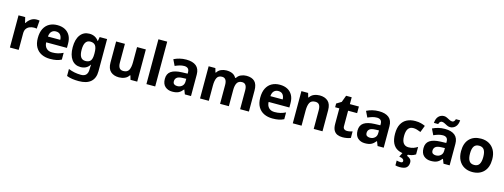

<svg xmlns="http://www.w3.org/2000/svg" viewBox="-14 -1832 8256 3145"><g transform="rotate(15 4114.5 -260.0)"><path d="M383 -556Q394 -556 409 -555Q424 -554 433 -552L422 -412Q415 -414 401.5 -415.5Q388 -417 378 -417Q340 -417 305 -403.5Q270 -390 248.5 -360Q227 -330 227 -278V0H78V-546H191L213 -454H220Q244 -496 286 -526Q328 -556 383 -556Z M737 -556Q813 -556 867.5 -527Q922 -498 952 -443Q982 -388 982 -308V-236H630Q632 -173 667.5 -137Q703 -101 766 -101Q819 -101 862 -111.5Q905 -122 951 -144V-29Q911 -9 866.5 0.5Q822 10 759 10Q677 10 614 -20.5Q551 -51 515 -113Q479 -175 479 -269Q479 -365 511.5 -428.5Q544 -492 602 -524Q660 -556 737 -556ZM738 -450Q695 -450 666.5 -422Q638 -394 633 -335H842Q841 -385 816 -417.5Q791 -450 738 -450Z M1280 -556Q1330 -556 1370 -536Q1410 -516 1438 -476H1442L1454 -546H1580V1Q1580 118 1511 179Q1442 240 1307 240Q1249 240 1199.5 233Q1150 226 1103 208V89Q1204 131 1316 131Q1374 131 1402.5 100Q1431 69 1431 7V-4Q1431 -21 1432.5 -39Q1434 -57 1435 -71H1431Q1403 -28 1364 -9Q1325 10 1276 10Q1179 10 1124.5 -64.5Q1070 -139 1070 -272Q1070 -406 1126 -481Q1182 -556 1280 -556ZM1327 -435Q1275 -435 1248.5 -394Q1222 -353 1222 -270Q1222 -188 1248 -147.5Q1274 -107 1329 -107Q1386 -107 1413.5 -139.5Q1441 -172 1441 -253V-271Q1441 -359 1414 -397Q1387 -435 1327 -435Z M2237 -546V0H2123L2103 -70H2095Q2069 -28 2023.5 -9Q1978 10 1927 10Q1839 10 1786 -37.5Q1733 -85 1733 -190V-546H1882V-227Q1882 -169 1903 -139Q1924 -109 1970 -109Q2038 -109 2063 -155.5Q2088 -202 2088 -289V-546Z M2542 0H2393V-760H2542Z M2922 -557Q3032 -557 3090.5 -509.5Q3149 -462 3149 -364V0H3045L3016 -74H3012Q2977 -30 2938 -10Q2899 10 2831 10Q2758 10 2710 -32.5Q2662 -75 2662 -163Q2662 -250 2723 -291.5Q2784 -333 2906 -337L3001 -340V-364Q3001 -407 2978.5 -427Q2956 -447 2916 -447Q2876 -447 2838 -435.5Q2800 -424 2762 -407L2713 -508Q2757 -531 2810.5 -544Q2864 -557 2922 -557ZM2943 -251Q2871 -249 2843 -225Q2815 -201 2815 -162Q2815 -128 2835 -113.5Q2855 -99 2887 -99Q2935 -99 2968 -127.5Q3001 -156 3001 -208V-253Z M3943 -556Q4036 -556 4083.5 -508.5Q4131 -461 4131 -356V0H3982V-319Q3982 -437 3900 -437Q3841 -437 3816 -395Q3791 -353 3791 -274V0H3642V-319Q3642 -437 3560 -437Q3498 -437 3474.5 -390.5Q3451 -344 3451 -257V0H3302V-546H3416L3436 -476H3444Q3469 -518 3512.5 -537Q3556 -556 3603 -556Q3663 -556 3705 -536.5Q3747 -517 3769 -476H3782Q3807 -518 3851.5 -537Q3896 -556 3943 -556Z M4509 -556Q4585 -556 4639.5 -527Q4694 -498 4724 -443Q4754 -388 4754 -308V-236H4402Q4404 -173 4439.5 -137Q4475 -101 4538 -101Q4591 -101 4634 -111.5Q4677 -122 4723 -144V-29Q4683 -9 4638.5 0.5Q4594 10 4531 10Q4449 10 4386 -20.5Q4323 -51 4287 -113Q4251 -175 4251 -269Q4251 -365 4283.5 -428.5Q4316 -492 4374 -524Q4432 -556 4509 -556ZM4510 -450Q4467 -450 4438.5 -422Q4410 -394 4405 -335H4614Q4613 -385 4588 -417.5Q4563 -450 4510 -450Z M5185 -556Q5273 -556 5326 -508.5Q5379 -461 5379 -356V0H5230V-319Q5230 -378 5209 -407.5Q5188 -437 5142 -437Q5074 -437 5049 -390.5Q5024 -344 5024 -257V0H4875V-546H4989L5009 -476H5017Q5043 -518 5088.5 -537Q5134 -556 5185 -556Z M5762 -109Q5787 -109 5810 -114Q5833 -119 5856 -126V-15Q5832 -5 5796.5 2.5Q5761 10 5719 10Q5670 10 5631.5 -6Q5593 -22 5570.5 -61.5Q5548 -101 5548 -171V-434H5477V-497L5559 -547L5602 -662H5697V-546H5850V-434H5697V-171Q5697 -140 5715 -124.5Q5733 -109 5762 -109Z M6190 -557Q6300 -557 6358.5 -509.5Q6417 -462 6417 -364V0H6313L6284 -74H6280Q6245 -30 6206 -10Q6167 10 6099 10Q6026 10 5978 -32.5Q5930 -75 5930 -163Q5930 -250 5991 -291.5Q6052 -333 6174 -337L6269 -340V-364Q6269 -407 6246.5 -427Q6224 -447 6184 -447Q6144 -447 6106 -435.5Q6068 -424 6030 -407L5981 -508Q6025 -531 6078.5 -544Q6132 -557 6190 -557ZM6211 -251Q6139 -249 6111 -225Q6083 -201 6083 -162Q6083 -128 6103 -113.5Q6123 -99 6155 -99Q6203 -99 6236 -127.5Q6269 -156 6269 -208V-253Z M6792 10Q6711 10 6654 -19.5Q6597 -49 6567 -111Q6537 -173 6537 -270Q6537 -370 6571 -433Q6605 -496 6665.5 -526Q6726 -556 6805 -556Q6861 -556 6902.5 -545Q6944 -534 6975 -519L6931 -404Q6896 -418 6865.5 -427Q6835 -436 6805 -436Q6689 -436 6689 -271Q6689 -189 6719.5 -150Q6750 -111 6805 -111Q6852 -111 6888 -123.5Q6924 -136 6958 -158V-31Q6924 -9 6886.5 0.5Q6849 10 6792 10ZM6899 122Q6899 178 6866.5 209Q6834 240 6748 240Q6726 240 6708.5 237Q6691 234 6677 230V148Q6691 152 6711.5 155Q6732 158 6747 158Q6761 158 6771.5 151.5Q6782 145 6782 128Q6782 110 6764 96Q6746 82 6701 75L6739 0H6833L6820 30Q6850 40 6874.5 62.5Q6899 85 6899 122Z M7308 -557Q7418 -557 7476.5 -509.5Q7535 -462 7535 -364V0H7431L7402 -74H7398Q7363 -30 7324 -10Q7285 10 7217 10Q7144 10 7096 -32.5Q7048 -75 7048 -163Q7048 -250 7109 -291.5Q7170 -333 7292 -337L7387 -340V-364Q7387 -407 7364.5 -427Q7342 -447 7302 -447Q7262 -447 7224 -435.5Q7186 -424 7148 -407L7099 -508Q7143 -531 7196.5 -544Q7250 -557 7308 -557ZM7329 -251Q7257 -249 7229 -225Q7201 -201 7201 -162Q7201 -128 7221 -113.5Q7241 -99 7273 -99Q7321 -99 7354 -127.5Q7387 -156 7387 -208V-253ZM7106 -605Q7112 -683 7149.5 -719.5Q7187 -756 7239 -756Q7266 -756 7291.5 -743Q7317 -730 7341.5 -717.5Q7366 -705 7389 -705Q7404 -705 7418 -718Q7432 -731 7438 -757H7511Q7505 -680 7467 -643Q7429 -606 7378 -606Q7352 -606 7326.5 -618.5Q7301 -631 7276.5 -644Q7252 -657 7228 -657Q7213 -657 7199 -644Q7185 -631 7179 -605Z M8184 -274Q8184 -138 8112.5 -64Q8041 10 7918 10Q7842 10 7782.5 -23Q7723 -56 7689 -119.5Q7655 -183 7655 -274Q7655 -410 7726 -483Q7797 -556 7921 -556Q7998 -556 8057 -523Q8116 -490 8150 -427.5Q8184 -365 8184 -274ZM7807 -274Q7807 -193 7833.5 -151.5Q7860 -110 7920 -110Q7979 -110 8005.5 -151.5Q8032 -193 8032 -274Q8032 -355 8005.5 -395.5Q7979 -436 7920 -436Q7860 -436 7833.5 -395.5Q7807 -355 7807 -274Z"/></g></svg>

Font: Noto Sans Adlam
Style: Regular
Weight: 400
Designer: Mark Jamra, Neil Patel
Foundry: JamraPatel LLC
Version: Version 3.001